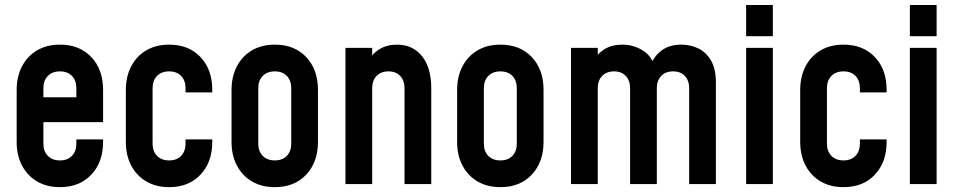

<svg xmlns="http://www.w3.org/2000/svg" viewBox="-20 -740 3849 772"><path d="M221 12.5Q168.5 12.5 129.5 -10.2Q90.5 -33 68.8 -74Q47 -115 47 -169.5V-378.5Q47 -432.5 68.8 -473.8Q90.5 -515 129.5 -537.8Q168.5 -560.5 221 -560.5Q300 -560.5 347.2 -510.5Q394.5 -460.5 394.5 -378.5V-249H139V-349H287V-386Q287 -416 269.5 -434.5Q252 -453 221 -453Q190 -453 172.2 -434.5Q154.5 -416 154.5 -386V-162Q154.5 -132 172.2 -113.5Q190 -95 221 -95Q252 -95 269.5 -113.5Q287 -132 287 -162V-179.5H394.5V-169.5Q394.5 -88 347.2 -37.8Q300 12.5 221 12.5Z M660 12.5Q607.5 12.5 568.5 -10.2Q529.5 -33 507.8 -74Q486 -115 486 -169.5V-378.5Q486 -432.5 507.8 -473.8Q529.5 -515 568.5 -537.8Q607.5 -560.5 660 -560.5Q739 -560.5 786.2 -510.5Q833.5 -460.5 833.5 -378.5V-368.5H726V-386Q726 -416 708.5 -434.5Q691 -453 660 -453Q629 -453 611.2 -434.5Q593.5 -416 593.5 -386V-162Q593.5 -132 611.2 -113.5Q629 -95 660 -95Q691 -95 708.5 -113.5Q726 -132 726 -162V-179.5H833.5V-169.5Q833.5 -88 786.2 -37.8Q739 12.5 660 12.5Z M1085 12.5Q1032.5 12.5 993.5 -10.2Q954.5 -33 932.8 -74Q911 -115 911 -169.5V-378.5Q911 -432.5 932.8 -473.8Q954.5 -515 993.5 -537.8Q1032.5 -560.5 1085 -560.5Q1164 -560.5 1211.2 -510.5Q1258.5 -460.5 1258.5 -378.5V-169.5Q1258.5 -88 1211.2 -37.8Q1164 12.5 1085 12.5ZM1085 -95Q1116 -95 1133.5 -113.5Q1151 -132 1151 -162V-386Q1151 -416 1133.5 -434.5Q1116 -453 1085 -453Q1054 -453 1036.2 -434.5Q1018.5 -416 1018.5 -386V-162Q1018.5 -132 1036.2 -113.5Q1054 -95 1085 -95Z M1369 0V-547.5H1476.5V-465.5L1457 -487Q1474.5 -523 1505 -541.8Q1535.5 -560.5 1575.5 -560.5Q1640 -560.5 1677 -514Q1714 -467.5 1714 -386V0H1606.5V-386Q1606.5 -416 1589.2 -434.5Q1572 -453 1542 -453Q1511.5 -453 1494 -434.5Q1476.5 -416 1476.5 -386V0Z M1992 12.5Q1939.5 12.5 1900.5 -10.2Q1861.5 -33 1839.8 -74Q1818 -115 1818 -169.5V-378.5Q1818 -432.5 1839.8 -473.8Q1861.5 -515 1900.5 -537.8Q1939.5 -560.5 1992 -560.5Q2071 -560.5 2118.2 -510.5Q2165.5 -460.5 2165.5 -378.5V-169.5Q2165.5 -88 2118.2 -37.8Q2071 12.5 1992 12.5ZM1992 -95Q2023 -95 2040.5 -113.5Q2058 -132 2058 -162V-386Q2058 -416 2040.5 -434.5Q2023 -453 1992 -453Q1961 -453 1943.2 -434.5Q1925.5 -416 1925.5 -386V-162Q1925.5 -132 1943.2 -113.5Q1961 -95 1992 -95Z M2276 0V-547.5H2383.5V-467.5L2365 -492Q2381.5 -524.5 2411 -542.5Q2440.5 -560.5 2482.5 -560.5Q2528 -560.5 2566.5 -536Q2605 -511.5 2617.5 -455L2589.5 -461Q2603.5 -507.5 2636 -534Q2668.5 -560.5 2720 -560.5Q2756.5 -560.5 2788 -545.2Q2819.5 -530 2839 -496.5Q2858.5 -463 2858.5 -408.5V0H2751V-386Q2751 -416 2733.8 -434.5Q2716.5 -453 2686.5 -453Q2656 -453 2638.5 -434.5Q2621 -416 2621 -386V0H2513.5V-386Q2513.5 -416 2496.2 -434.5Q2479 -453 2449 -453Q2418.5 -453 2401 -434.5Q2383.5 -416 2383.5 -386V0Z M2980 0V-547.5H3087.5V0ZM2980 -594.5V-720H3087.5V-594.5Z M3371.5 12.5Q3319 12.5 3280 -10.2Q3241 -33 3219.2 -74Q3197.5 -115 3197.5 -169.5V-378.5Q3197.5 -432.5 3219.2 -473.8Q3241 -515 3280 -537.8Q3319 -560.5 3371.5 -560.5Q3450.5 -560.5 3497.8 -510.5Q3545 -460.5 3545 -378.5V-368.5H3437.5V-386Q3437.5 -416 3420 -434.5Q3402.5 -453 3371.5 -453Q3340.5 -453 3322.8 -434.5Q3305 -416 3305 -386V-162Q3305 -132 3322.8 -113.5Q3340.5 -95 3371.5 -95Q3402.5 -95 3420 -113.5Q3437.5 -132 3437.5 -162V-179.5H3545V-169.5Q3545 -88 3497.8 -37.8Q3450.5 12.5 3371.5 12.5Z M3638.5 0V-547.5H3746V0ZM3638.5 -594.5V-720H3746V-594.5Z"/></svg>

Font: Mohave Light SemiBold
Style: Regular
Weight: 600
Version: Version 2.003